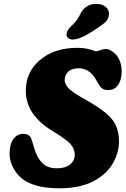

<svg xmlns="http://www.w3.org/2000/svg" viewBox="-20 -970 659 1007"><path d="M458.5 -801.3Q397.9 -762.7 359.9 -762.7Q345.7 -762.7 336.7 -771.2Q327.6 -779.8 329.1 -792Q329.6 -801.3 336.2 -811.8Q342.8 -822.3 348.4 -827.9Q354 -833.5 370.1 -849.6Q383.8 -862.8 395.8 -886.2Q407.7 -909.7 413.6 -916.5Q440.4 -949.7 485.4 -949.7Q516.1 -949.7 534.9 -933.6Q553.7 -917.5 551.3 -893.1Q549.8 -871.1 533.2 -854.5Q518.1 -839.8 458.5 -801.3ZM142.1 -246.6Q147.9 -235.8 152.8 -214.8Q162.6 -181.2 166.5 -171.4Q174.3 -152.3 182.6 -139.2Q190.9 -126 203.6 -113.3Q216.3 -100.6 235.1 -94Q253.9 -87.4 278.3 -87.4Q322.8 -87.4 347.4 -107.4Q372.1 -127.4 372.1 -158.7Q372.1 -189.9 349.4 -214.8Q326.7 -239.7 254.9 -283.2Q115.2 -368.2 115.2 -494.6Q115.2 -592.3 190.2 -655.8Q265.1 -719.2 385.7 -719.2Q414.6 -719.2 435.8 -714.6Q457 -710 468.8 -705.3Q480.5 -700.7 487.3 -700.7Q489.7 -700.7 506.1 -707Q522.5 -713.4 536.1 -713.4Q546.4 -713.4 559.6 -706.3Q572.8 -699.2 586.2 -685.8Q599.6 -672.4 608.9 -648.7Q618.2 -625 618.2 -596.7Q618.2 -550.3 598.1 -522.9Q580.1 -497.6 548.3 -497.6Q525.4 -497.6 513.2 -508.3Q503.9 -515.6 492.2 -537.1Q480.5 -558.6 477.5 -562.5Q443.8 -611.8 393.1 -611.8Q355.5 -611.8 337.4 -593.5Q319.3 -575.2 319.3 -549.3Q319.3 -537.6 325.9 -525.6Q332.5 -513.7 342 -504.4Q351.6 -495.1 368.2 -483.6Q384.8 -472.2 398.2 -464.6Q411.6 -457 433.3 -444.6Q455.1 -432.1 467.8 -424.3Q546.9 -376 575.4 -333.7Q604 -291.5 604 -227.5Q604 -172.4 574.7 -118.4Q545.4 -64.5 486.3 -28.8Q411.1 17.6 290.5 17.6Q141.6 17.6 79.1 -48.3Q59.1 -68.8 44.7 -99.6Q30.3 -130.4 30.3 -163.6Q30.3 -213.9 50.3 -241Q70.3 -268.1 102.5 -268.1Q130.9 -268.1 142.1 -246.6Z"/></svg>

Font: Cooper* ExtraBold
Style: Italic
Weight: 800
Italic angle: -7°
Designer: Owen Earl
Foundry: indestructible type*
Version: Version 0.001